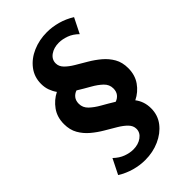

<svg xmlns="http://www.w3.org/2000/svg" viewBox="-251 -827 1004 1004"><g transform="rotate(-45 251.5 -324.5)"><path d="M29 -340Q29 -391 55.5 -428Q82 -465 122 -485Q109 -503 101 -525Q93 -547 93 -573Q93 -624 122.5 -662.5Q152 -701 200.5 -722Q249 -743 306 -743Q345 -743 385 -732Q425 -721 462 -698L420 -614Q395 -639 366 -649.5Q337 -660 311 -660Q274 -660 248.5 -642Q223 -624 223 -595Q223 -572 241 -553.5Q259 -535 287.5 -518Q316 -501 348.5 -482Q381 -463 409.5 -439Q438 -415 456 -383.5Q474 -352 474 -309Q474 -258 448 -221Q422 -184 381 -164Q395 -146 402.5 -124Q410 -102 410 -76Q410 -25 380.5 13Q351 51 302.5 72.5Q254 94 197 94Q158 94 118 83Q78 72 41 49L83 -35Q109 -10 137.5 0.5Q166 11 192 11Q229 11 254.5 -7.5Q280 -26 280 -54Q280 -77 262 -95.5Q244 -114 215.5 -131Q187 -148 154.5 -167Q122 -186 93.5 -210Q65 -234 47 -265.5Q29 -297 29 -340ZM159 -360Q159 -331 181 -310Q203 -289 236 -270.5Q269 -252 303 -231Q321 -237 332.5 -251.5Q344 -266 344 -289Q344 -318 322 -339Q300 -360 267 -378.5Q234 -397 200 -418Q182 -412 170.5 -397.5Q159 -383 159 -360Z"/></g></svg>

Font: Rosario Light
Style: Bold
Weight: 700
Version: Version 1.101; ttfautohint (v1.8.1.43-b0c9)